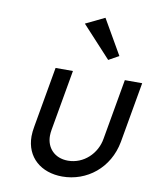

<svg xmlns="http://www.w3.org/2000/svg" viewBox="-86 -829 740 904"><g transform="rotate(10 284.0 -376.5)"><path d="M391.6 -568.4 440.4 -595.7 344.7 -761.7 253.9 -717.8ZM485.4 -488.3 434.6 -199.2C422.9 -127 362.3 -68.4 287.1 -68.4C221.7 -68.4 183.6 -113.3 183.6 -168.9C183.6 -177.7 184.6 -188.5 186.5 -199.2L237.3 -488.3H154.3L103.5 -199.2C100.6 -182.6 98.6 -167 98.6 -152.3C98.6 -50.8 172.9 9.8 273.4 9.8C390.6 9.8 494.1 -70.3 517.6 -199.2L568.4 -488.3Z"/></g></svg>

Font: Sen-gleads
Style: Italic
Weight: 400
Designer: Kosal Sen, Philatype
Foundry: Philatype
Version: Version 1.004; ttfautohint (v1.8.3)